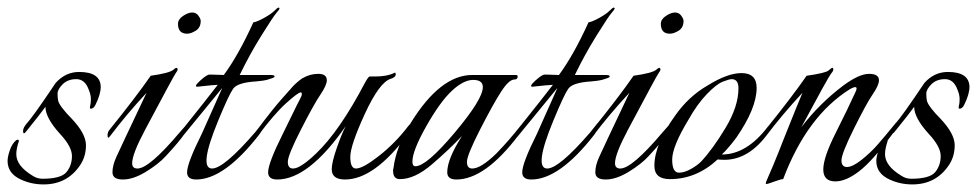

<svg xmlns="http://www.w3.org/2000/svg" viewBox="-20 -471 2580 507"><path d="M220 -184Q216 -184 218 -191Q220 -198 220 -209.5Q220 -221 214 -235Q204 -262 181.5 -262Q159 -262 145.5 -248.5Q132 -235 132 -224Q132 -213 133.5 -205.5Q135 -198 145 -185Q155 -172 169 -158Q207 -118 207 -87.5Q207 -57 191 -34Q157 16 95 16Q63 16 35 3Q0 -13 0 -46Q0 -57 6 -74.5Q12 -92 23 -101Q29 -104 30 -99Q23 -78 23 -64Q23 -33 66 -7Q78 1 92 1Q141 1 155.5 -16.5Q170 -34 170 -59Q170 -84 138 -118Q100 -160 100 -189Q88 -172 50 -125Q42 -114 41 -123Q40 -132 49 -143Q66 -161 127 -252Q153 -281 189 -281Q245 -281 246 -242Q246 -222 232 -194Q227 -184 220 -184Z M277 -16Q277 -34 287 -56Q294 -72 367 -226Q314 -169 271 -112Q264 -102 264 -114Q264 -122 269 -128Q340 -216 378 -271Q428 -278 438 -287Q448 -296 449 -288Q449 -284 444.5 -278.5Q440 -273 363 -128Q329 -64 329 -40Q329 -26 343 -26Q374 -26 455 -122L477 -147Q489 -135 418 -59Q399 -38 365.5 -17.5Q332 3 304.5 3Q277 3 277 -16ZM474 -382Q450 -382 450 -408Q450 -420 463.5 -429Q477 -438 487.5 -438Q498 -438 504 -429.5Q510 -421 510 -416Q510 -398 497 -390Q484 -382 474 -382Z M540 -274 571 -273Q610 -326 649 -412Q658 -413 677 -423.5Q696 -434 704.5 -442.5Q713 -451 715.5 -451Q718 -451 718 -448.5Q718 -446 710 -437Q702 -428 670.5 -377.5Q639 -327 613 -273H694Q704 -273 705 -270Q706 -267 698.5 -264.5Q691 -262 684.5 -260Q678 -258 656 -256Q607 -253 595.5 -236.5Q584 -220 556 -152Q504 -26 540 -26Q571 -26 654 -122L673 -146Q675 -143 675 -136.5Q675 -130 664 -115Q572 3 498 3Q474 3 474 -16Q474 -40 513 -118L567 -239Q465 -115 463 -112Q456 -102 456 -114Q456 -122 461 -128Q529 -213 555 -247Q546 -247 501 -242Q491 -242 508.5 -258Q526 -274 533 -274Z M1012 -263Q982 -254 943.5 -170.5Q905 -87 905 -56.5Q905 -26 920 -26Q938 -26 979 -58Q1023 -92 1058 -138Q1066 -147 1067 -148Q1070 -142 1069 -135.5Q1068 -129 1056 -115Q968 3 891 3Q856 3 856 -24Q856 -42 869 -79.5Q882 -117 893 -138Q795 3 712 3Q688 3 688 -16Q688 -40 727 -118Q736 -136 751 -167Q766 -198 771.5 -208Q777 -218 777 -222.5Q777 -227 774 -227Q767 -227 735 -198Q703 -169 661 -112Q654 -102 654 -114Q654 -122 659 -128Q700 -183 725.5 -211.5Q751 -240 753.5 -243Q756 -246 764.5 -253.5Q773 -261 778 -264Q798 -276 820.5 -276Q843 -276 843 -259Q843 -246 826 -221Q809 -196 774.5 -128.5Q740 -61 740 -43.5Q740 -26 754 -26Q773 -26 814 -65Q877 -125 944 -253Q953 -269 956 -269H970Q1002 -269 1020 -278Q1021 -279 1023 -279Q1025 -279 1025 -275Q1025 -267 1012 -263Z M1362 -148Q1364 -146 1364 -140Q1364 -134 1350 -115Q1261 3 1185 3Q1161 3 1161 -16Q1161 -51 1200 -112Q1165 -75 1120 -36.5Q1075 2 1036 2Q1018 2 1018 -20Q1018 -25 1019 -27Q1026 -84 1065 -147Q1143 -273 1227 -273H1342Q1347 -273 1347 -269Q1347 -261 1338 -261Q1324 -261 1303 -228.5Q1282 -196 1247.5 -128.5Q1213 -61 1213 -43.5Q1213 -26 1227 -26Q1250 -26 1291 -66Q1313 -89 1324 -102Q1335 -115 1338.5 -119Q1342 -123 1362 -148ZM1255 -241Q1255 -260 1229.5 -260Q1204 -260 1173 -231Q1142 -202 1105.5 -137.5Q1069 -73 1069 -44Q1069 -32 1077 -32Q1106 -32 1180.5 -120.5Q1255 -209 1255 -241Z M1425 -274 1456 -273Q1495 -326 1534 -412Q1543 -413 1562 -423.5Q1581 -434 1589.5 -442.5Q1598 -451 1600.5 -451Q1603 -451 1603 -448.5Q1603 -446 1595 -437Q1587 -428 1555.5 -377.5Q1524 -327 1498 -273H1579Q1589 -273 1590 -270Q1591 -267 1583.5 -264.5Q1576 -262 1569.5 -260Q1563 -258 1541 -256Q1492 -253 1480.5 -236.5Q1469 -220 1441 -152Q1389 -26 1425 -26Q1456 -26 1539 -122L1558 -146Q1560 -143 1560 -136.5Q1560 -130 1549 -115Q1457 3 1383 3Q1359 3 1359 -16Q1359 -40 1398 -118L1452 -239Q1350 -115 1348 -112Q1341 -102 1341 -114Q1341 -122 1346 -128Q1414 -213 1440 -247Q1431 -247 1386 -242Q1376 -242 1393.5 -258Q1411 -274 1418 -274Z M1552 -16Q1552 -34 1562 -56Q1569 -72 1642 -226Q1589 -169 1546 -112Q1539 -102 1539 -114Q1539 -122 1544 -128Q1615 -216 1653 -271Q1703 -278 1713 -287Q1723 -296 1724 -288Q1724 -284 1719.5 -278.5Q1715 -273 1638 -128Q1604 -64 1604 -40Q1604 -26 1618 -26Q1649 -26 1730 -122L1752 -147Q1764 -135 1693 -59Q1674 -38 1640.5 -17.5Q1607 3 1579.5 3Q1552 3 1552 -16ZM1749 -382Q1725 -382 1725 -408Q1725 -420 1738.5 -429Q1752 -438 1762.5 -438Q1773 -438 1779 -429.5Q1785 -421 1785 -416Q1785 -398 1772 -390Q1759 -382 1749 -382Z M1978 -239Q1978 -185 1924 -107Q1903 -79 1886 -63Q1952 -63 2008 -137Q2013 -142 2013 -133.5Q2013 -125 2009 -120Q1958 -49 1893 -49Q1884 -49 1875 -50Q1819 2 1749 2Q1708 2 1708 -33Q1708 -90 1763 -166Q1798 -216 1848 -245Q1901 -278 1938 -278Q1978 -278 1978 -239ZM1930 -238Q1930 -262 1912 -262Q1906 -262 1889 -255.5Q1872 -249 1846.5 -222.5Q1821 -196 1798 -155Q1755 -84 1755 -49.5Q1755 -15 1773 -15Q1787 -15 1804 -24.5Q1821 -34 1831 -44Q1862 -77 1896 -133.5Q1930 -190 1930 -238Z M2301 -259Q2301 -246 2284.5 -222Q2268 -198 2235 -131.5Q2202 -65 2202 -47.5Q2202 -30 2216.5 -30Q2231 -30 2254.5 -48.5Q2278 -67 2296.5 -88Q2315 -109 2346 -147Q2348 -144 2348 -138Q2348 -132 2335 -115Q2284 -46 2249 -19Q2214 8 2186 8Q2154 8 2154 -23.5Q2154 -55 2186.5 -119.5Q2219 -184 2239 -228Q2249 -249 2225 -236Q2111 -165 2048 2Q2042 2 2024.5 8.5Q2007 15 2004 15Q2000 15 2004.5 5.5Q2009 -4 2021.5 -34Q2034 -64 2052 -110Q2087 -198 2099 -226Q2046 -169 2003 -112Q1996 -102 1996 -114Q1996 -122 2001 -128Q2072 -216 2110 -271Q2160 -278 2168 -285Q2176 -292 2178 -292Q2180 -292 2180.5 -288Q2181 -284 2174.5 -276.5Q2168 -269 2096 -135Q2144 -198 2208 -246Q2249 -276 2275 -276Q2301 -276 2301 -259Z M2514 -184Q2510 -184 2512 -191Q2514 -198 2514 -209.5Q2514 -221 2508 -235Q2498 -262 2475.5 -262Q2453 -262 2439.5 -248.5Q2426 -235 2426 -224Q2426 -213 2427.5 -205.5Q2429 -198 2439 -185Q2449 -172 2463 -158Q2501 -118 2501 -87.5Q2501 -57 2485 -34Q2451 16 2389 16Q2357 16 2329 3Q2294 -13 2294 -46Q2294 -57 2300 -74.5Q2306 -92 2317 -101Q2323 -104 2324 -99Q2317 -78 2317 -64Q2317 -33 2360 -7Q2372 1 2386 1Q2435 1 2449.5 -16.5Q2464 -34 2464 -59Q2464 -84 2432 -118Q2394 -160 2394 -189Q2382 -172 2344 -125Q2336 -114 2335 -123Q2334 -132 2343 -143Q2360 -161 2421 -252Q2447 -281 2483 -281Q2539 -281 2540 -242Q2540 -222 2526 -194Q2521 -184 2514 -184Z"/></svg>

Font: Italianno
Style: Regular
Weight: 400
Designer: Robert E. Leuschke
Foundry: Robert E. Leuschke
Version: Version 1.003